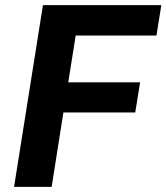

<svg xmlns="http://www.w3.org/2000/svg" viewBox="-20 -731 651 751"><path d="M35 0H182L228 -291H509L528 -409H247L276 -592H592L611 -711H148Z"/></svg>

Font: Asimov Pro
Style: BdObl
Weight: 700
Designer: Google
Version: Version 2.000980; 2014